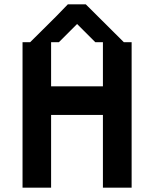

<svg xmlns="http://www.w3.org/2000/svg" viewBox="-20 -860 709 880"><path d="M451.7 0V-333.3H214.2V0H83.3V-666.7H118.3Q137.5 -685.8 172.9 -720.8Q208.3 -755.8 237.1 -784.6Q265.8 -813.3 290.8 -840H373.3Q378.3 -835 547.5 -666.7H583.3V0ZM451.7 -464.2V-666.7H416.7L333.3 -750L250 -666.7H214.2V-464.2Z"/></svg>

Font: 0xA000-Squareish
Style: Squareish-Bold
Weight: 700
Version: Version 0.1